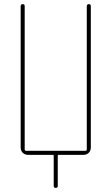

<svg xmlns="http://www.w3.org/2000/svg" viewBox="-20 -750 540 930"><path d="M115.2 0Q100.6 0 90.3 -9.8Q80.1 -19.5 80.1 -35.2V-719.7Q80.1 -729.5 89.8 -730Q99.6 -730.5 99.6 -719.7V-25.4Q99.6 -20.5 105.5 -19.5H394.5Q399.4 -19.5 400.4 -25.4V-719.7Q400.4 -729.5 410.2 -730Q419.9 -730.5 419.9 -719.7V-35.2Q419.9 -20.5 410.2 -10.3Q400.4 0 384.8 0H264.6Q259.8 0 259.8 4.9V150.4Q259.8 160.2 250 160.2Q240.2 160.2 240.2 150.4V4.9Q240.2 0 235.4 0Z"/></svg>

Font: Rounded-X Mgen+ 2m thin
Style: Regular
Weight: 100
Designer: [Source Han Sans]
Ryoko NISHIZUKA  (kana & ideographs); Paul D. Hunt (Latin, Greek & Cyrillic); Wenlong ZHANG  (bopomofo
Version: Version 1.059.20150602